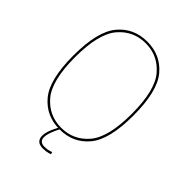

<svg xmlns="http://www.w3.org/2000/svg" viewBox="-210 -701 931 931"><g transform="rotate(45 255.5 -235.5)"><path d="M245 4Q337.5 4 394.2 -63.8Q451 -131.5 451 -296.5Q451 -462 394.2 -530Q337.5 -598 245 -598Q152.5 -598 95.8 -530Q39 -462 39 -296.5Q39 -131.5 95.8 -63.8Q152.5 4 245 4ZM245 -7Q160.5 -7 105.5 -71.5Q50.5 -136 50.5 -296.5Q50.5 -457.5 105.5 -522.2Q160.5 -587 245 -587Q329.5 -587 384.5 -522.2Q439.5 -457.5 439.5 -296.5Q439.5 -136 384.5 -71.5Q329.5 -7 245 -7ZM253 127Q262.5 127 272 125.8Q281.5 124.5 289.2 122.2Q297 120 301 118.5L297.5 107Q293.5 109 286.2 111Q279 113 270.5 114.2Q262 115.5 254 115.5Q236 115.5 227 107.5Q218 99.5 218 84Q218 71 223.2 54.8Q228.5 38.5 235.2 24Q242 9.5 245.5 3H235Q231.5 9 224.8 22.8Q218 36.5 212.5 53Q207 69.5 207 84.5Q207 100 213 109.5Q219 119 229.2 123Q239.5 127 253 127Z"/></g></svg>

Font: Anybody Thin Thin
Style: Regular
Weight: 250
Version: Version 1.113;gftools[0.9.25]